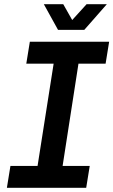

<svg xmlns="http://www.w3.org/2000/svg" viewBox="-20 -900 543 920"><path d="M13 0 30 -105H160L237 -595H106L123 -700H503L486 -595H356L280 -105H410L393 0ZM258 -757 190 -880H283L326 -804L395 -880H492L384 -757Z"/></svg>

Font: MuseoModerno Medium
Style: Italic
Weight: 500
Italic angle: -9°
Designer: Pablo Cosgaya, Héctor Gatti, Marcela Romero, and the Authors of The MuseoModerno Project.
Foundry: Omnibus-Type Team
Version: Version 1.003